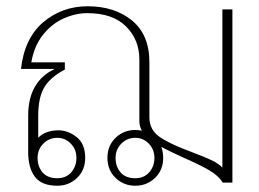

<svg xmlns="http://www.w3.org/2000/svg" viewBox="-20 -583 828 613"><path d="M70 -97V-214Q70 -323 155 -363H47Q58 -461 118 -512Q178 -563 260 -563Q346 -563 401.5 -517.5Q457 -472 457 -384V-208Q457 -168 491 -145Q525 -122 591 -98Q633 -82 654.5 -72Q676 -62 690 -48V-553H722V0H691Q678 -22 647 -40Q616 -58 565 -80Q517 -102 495 -114Q501 -98 501 -79Q501 -40 475 -15Q449 10 412 10Q375 10 349 -15Q323 -40 323 -79Q323 -118 349 -143Q375 -168 412 -168Q419 -168 433 -166Q425 -180 425 -195V-393Q425 -456 382.5 -498.5Q340 -541 259 -541Q221 -541 183 -524Q145 -507 117 -471.5Q89 -436 80 -384H187V-361Q140 -336 121 -303.5Q102 -271 102 -213V-143Q113 -155 130 -161Q147 -167 166 -167Q197 -167 224.5 -145.5Q252 -124 252 -79Q252 -40 226 -15Q200 10 163 10Q113 10 91.5 -18.5Q70 -47 70 -97ZM224 -79Q224 -106 206 -124.5Q188 -143 163 -143Q137 -143 118.5 -124.5Q100 -106 100 -79Q100 -51 116 -32.5Q132 -14 163 -14Q191 -14 207.5 -33Q224 -52 224 -79ZM473 -79Q473 -106 455 -124.5Q437 -143 412 -143Q386 -143 367.5 -124.5Q349 -106 349 -79Q349 -51 365 -32.5Q381 -14 412 -14Q440 -14 456.5 -33Q473 -52 473 -79Z"/></svg>

Font: Taviraj Thin
Style: Regular
Weight: 250
Designer: Katatrad Team
Foundry: CadsonDemak
Version: Version 1.001